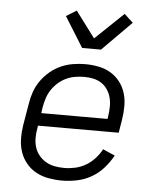

<svg xmlns="http://www.w3.org/2000/svg" viewBox="-54 -817 709 872"><g transform="rotate(5 300.0 -381.5)"><path d="M261 8Q230 8 199.5 2.5Q169 -3 143 -17Q117 -31 98 -54Q79 -77 69.5 -105Q60 -133 59.5 -164.5Q59 -196 64 -228L81 -328Q85 -355 94.5 -382Q104 -409 121.5 -433.5Q139 -458 162 -477Q185 -496 211.5 -507.5Q238 -519 266 -523.5Q294 -528 321 -528Q352 -528 382 -522Q412 -516 436.5 -501.5Q461 -487 479 -464Q497 -441 505.5 -413Q514 -385 514 -354Q514 -323 509 -292L499 -231H131L129 -218Q125 -196 125 -174Q125 -152 131.5 -131.5Q138 -111 151.5 -95Q165 -79 183 -68.5Q201 -58 222.5 -54Q244 -50 267 -50Q291 -50 316 -55.5Q341 -61 363.5 -74Q386 -87 404.5 -107Q423 -127 435 -150L490 -126Q473 -95 449 -68Q425 -41 394 -23.5Q363 -6 328.5 1Q294 8 261 8ZM443 -289 445 -302Q448 -323 448.5 -344.5Q449 -366 444 -385.5Q439 -405 428 -422Q417 -439 400.5 -450Q384 -461 363.5 -465.5Q343 -470 322 -470Q301 -470 280 -466.5Q259 -463 239.5 -454Q220 -445 203 -430Q186 -415 174 -397Q162 -379 155.5 -359Q149 -339 145 -318L141 -289ZM300 -600 214 -738 261 -767 350 -648 479 -771 519 -734 386 -600Z"/></g></svg>

Font: Iosevka Aile Light
Style: Italic
Weight: 300
Italic angle: -9°
Designer: Belleve Invis
Foundry: Belleve Invis
Version: Version 31.1.0; ttfautohint (v1.8.4)